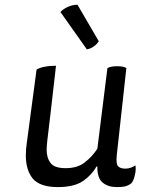

<svg xmlns="http://www.w3.org/2000/svg" viewBox="-20 -762 589 802"><path d="M213.9 -487.3Q186.5 -487.3 168 -483.4Q149.4 -480.5 132.8 -471.7Q119.1 -369.1 91.8 -164.1Q90.8 -152.3 88.9 -138.7Q87.9 -124 87.9 -112.3Q87.9 -51.8 117.2 -15.6Q147.5 19.5 221.7 19.5Q289.1 19.5 327.1 -5.9Q364.3 -32.2 382.8 -66.4Q384.8 -66.4 386.7 -66.4Q385.7 -17.6 409.2 1Q431.6 19.5 467.8 19.5Q489.3 19.5 502.9 16.6Q516.6 12.7 528.3 3.9Q538.1 -6.8 543 -29.3Q546.9 -43.9 546.9 -56.6Q546.9 -64.5 545.9 -71.3Q537.1 -65.4 526.4 -61.5Q516.6 -57.6 502.9 -57.6Q483.4 -57.6 473.6 -67.4Q463.9 -76.2 467.8 -114.3Q481.4 -235.4 507.8 -477.5Q502.9 -481.4 493.2 -483.4Q483.4 -485.4 468.8 -485.4Q454.1 -485.4 445.3 -483.4Q435.5 -481.4 428.7 -477.5Q415 -365.2 386.7 -140.6Q363.3 -105.5 333 -83Q303.7 -59.6 253.9 -59.6Q207 -59.6 191.4 -81.1Q174.8 -102.5 174.8 -136.7Q174.8 -145.5 175.8 -155.3Q176.8 -165 177.7 -175.8Q190.4 -279.3 213.9 -487.3ZM303.7 -742.2Q283.2 -742.2 263.7 -733.4Q244.1 -724.6 232.4 -711.9Q268.6 -660.2 342.8 -555.7Q361.3 -559.6 372.1 -568.4Q383.8 -576.2 392.6 -589.8Q363.3 -640.6 303.7 -742.2Z"/></svg>

Font: cl
Style: Italic
Weight: 400
Designer: Mitja Miklavcic
Version: Version 7.504; 2011; Build 1022